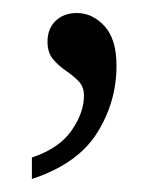

<svg xmlns="http://www.w3.org/2000/svg" viewBox="-20 -121 250 295"><path d="M29 154V121Q71 107 90 79.5Q109 52 109 26Q109 12 100.5 3.5Q92 -5 81 -12.5Q70 -20 61.5 -30Q53 -40 53 -57Q53 -77 65.5 -89Q78 -101 98 -101Q122 -101 140.5 -81Q159 -61 159 -20Q159 36 129 83.5Q99 131 29 154Z"/></svg>

Font: Noto Serif Tamil SemiCondensed Light
Style: Regular
Weight: 300
Width: 4
Designer: Indian Type Foundry, Tom Grace, and the Monotype Design Team
Foundry: Monotype Imaging Inc.
Version: Version 2.004; ttfautohint (v1.8.4.7-5d5b)